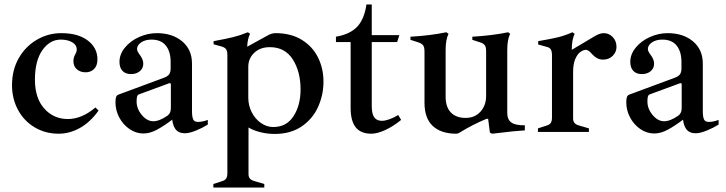

<svg xmlns="http://www.w3.org/2000/svg" viewBox="-20 -593 3263 863"><path d="M34 -210Q34 -278 64 -331Q94 -384 145 -414Q196 -444 256 -444Q331 -444 374.5 -411Q418 -378 418 -326Q418 -298 403 -283Q388 -268 365 -268Q341 -268 325.5 -281.5Q310 -295 310 -318Q310 -335 318 -348Q319 -350 322 -356.5Q325 -363 325 -370Q325 -391 304.5 -403Q284 -415 253 -415Q204 -415 170.5 -367.5Q137 -320 137 -235Q137 -152 179 -105Q221 -58 285 -58Q348 -58 409 -110L423 -96Q386 -44 339.5 -18Q293 8 244 8Q184 8 136 -20.5Q88 -49 61 -99Q34 -149 34 -210Z M914 -54V-33Q890 -18 860.5 -6Q831 6 811 6Q785 6 771.5 -9Q758 -24 754 -55Q717 -27 685.5 -10Q654 7 625 7Q591 7 562 -13Q533 -33 516 -65Q499 -97 499 -133Q499 -150 502 -157.5Q505 -165 513 -168L713 -242Q733 -249 740 -258.5Q747 -268 747 -286V-314Q747 -361 725.5 -388Q704 -415 661 -415Q633 -415 614.5 -402.5Q596 -390 596 -372Q596 -363 608 -347Q624 -326 624 -307Q624 -286 608.5 -273Q593 -260 569 -260Q544 -260 530.5 -274.5Q517 -289 517 -315Q517 -349 541.5 -379Q566 -409 605 -426.5Q644 -444 685 -444Q755 -444 799 -407Q843 -370 843 -307V-93Q843 -69 848 -57Q853 -45 870 -45Q890 -45 914 -54ZM748 -214Q748 -217 746 -218.5Q744 -220 741 -219L605 -169Q599 -167 596.5 -160Q594 -153 594 -137Q594 -104 617.5 -76Q641 -48 669 -48Q697 -48 734 -74Q748 -85 748 -107Z M939 234 976 222Q991 218 996.5 209.5Q1002 201 1002 186V-345Q1002 -364 996 -372Q990 -380 976 -384L940 -394V-408Q995 -418 1027.5 -426Q1060 -434 1094 -448L1104 -441Q1093 -420 1091 -384H1093L1180 -432Q1200 -444 1218 -444Q1288 -444 1336.5 -414Q1385 -384 1409.5 -334.5Q1434 -285 1434 -226Q1434 -166 1409.5 -112Q1385 -58 1335.5 -24.5Q1286 9 1215 9Q1181 9 1149.5 1Q1118 -7 1097 -20V190Q1097 203 1104 210.5Q1111 218 1127 222L1168 234V250H939ZM1331 -191Q1331 -271 1296 -326Q1261 -381 1193 -381Q1149 -381 1122.5 -355.5Q1096 -330 1096 -293V-154Q1096 -119 1111.5 -88.5Q1127 -58 1153 -40Q1179 -22 1208 -22Q1268 -22 1299.5 -71Q1331 -120 1331 -191Z M1556 -108V-404H1490V-428Q1554 -439 1586 -473.5Q1618 -508 1627 -573H1651V-435H1775L1765 -404H1651V-117Q1651 -80 1662.5 -65Q1674 -50 1696 -50Q1726 -50 1770 -76L1783 -54Q1746 -24 1710.5 -8Q1675 8 1649 8Q1602 8 1579 -20.5Q1556 -49 1556 -108Z M2339 -30V-7Q2290 -4 2227 4L2192 8L2182 3L2174 -59H2167Q2104 -33 2046 3Q2038 8 2031 8Q1963 8 1925.5 -26.5Q1888 -61 1888 -131V-362Q1888 -381 1882 -389Q1876 -397 1862 -402L1825 -414V-428Q1914 -433 1986 -448L1996 -441Q1983 -415 1983 -368V-158Q1983 -112 2006.5 -87.5Q2030 -63 2073 -63Q2114 -63 2139.5 -91Q2165 -119 2165 -162V-362Q2165 -381 2159.5 -389Q2154 -397 2140 -402L2103 -414V-428Q2191 -433 2264 -448L2273 -441Q2260 -415 2260 -368V-86Q2260 -55 2279 -42Q2298 -29 2339 -30Z M2751 -382Q2751 -359 2734 -342Q2717 -325 2690 -325Q2664 -325 2642 -349Q2640 -351 2634.5 -357Q2629 -363 2623.5 -366Q2618 -369 2613 -369Q2603 -369 2589.5 -360Q2576 -351 2566 -328.5Q2556 -306 2556 -269V-60Q2556 -47 2563 -39.5Q2570 -32 2586 -28L2627 -16V0H2398V-16L2435 -28Q2450 -32 2455.5 -40.5Q2461 -49 2461 -64V-344Q2461 -364 2455 -372Q2449 -380 2435 -383L2399 -393V-408Q2457 -418 2488 -425.5Q2519 -433 2553 -448L2563 -441Q2550 -415 2550 -369L2656 -432Q2677 -444 2694 -444Q2717 -444 2734 -426.5Q2751 -409 2751 -382Z M3210 -54V-33Q3186 -18 3156.5 -6Q3127 6 3107 6Q3081 6 3067.5 -9Q3054 -24 3050 -55Q3013 -27 2981.5 -10Q2950 7 2921 7Q2887 7 2858 -13Q2829 -33 2812 -65Q2795 -97 2795 -133Q2795 -150 2798 -157.5Q2801 -165 2809 -168L3009 -242Q3029 -249 3036 -258.5Q3043 -268 3043 -286V-314Q3043 -361 3021.5 -388Q3000 -415 2957 -415Q2929 -415 2910.5 -402.5Q2892 -390 2892 -372Q2892 -363 2904 -347Q2920 -326 2920 -307Q2920 -286 2904.5 -273Q2889 -260 2865 -260Q2840 -260 2826.5 -274.5Q2813 -289 2813 -315Q2813 -349 2837.5 -379Q2862 -409 2901 -426.5Q2940 -444 2981 -444Q3051 -444 3095 -407Q3139 -370 3139 -307V-93Q3139 -69 3144 -57Q3149 -45 3166 -45Q3186 -45 3210 -54ZM3044 -214Q3044 -217 3042 -218.5Q3040 -220 3037 -219L2901 -169Q2895 -167 2892.5 -160Q2890 -153 2890 -137Q2890 -104 2913.5 -76Q2937 -48 2965 -48Q2993 -48 3030 -74Q3044 -85 3044 -107Z"/></svg>

Font: Ibarra Real Nova SemiBold
Style: Regular
Weight: 600
Designer: Jose Maria Ribagorda & Octavio Pardo
Foundry: Jose Maria Ribagorda
Version: Version 1.014